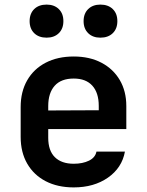

<svg xmlns="http://www.w3.org/2000/svg" viewBox="-20 -806 640 836"><path d="M301 10Q231 10 179 -17Q127 -44 98.5 -93.5Q70 -143 70 -210V-340Q70 -407 98.5 -456.5Q127 -506 179 -533Q231 -560 301 -560Q370 -560 421.5 -533Q473 -506 501.5 -457.5Q530 -409 530 -344V-244H190V-206Q190 -150 219 -121.5Q248 -93 301 -93Q340 -93 367.5 -106.5Q395 -120 400 -146H524Q511 -75 450 -32.5Q389 10 301 10ZM190 -344V-325L410 -326V-345Q410 -402 382 -433Q354 -464 301 -464Q246 -464 218 -432.5Q190 -401 190 -344ZM417 -642Q384 -642 364 -661.5Q344 -681 344 -714Q344 -747 364 -766.5Q384 -786 417 -786Q451 -786 471 -766.5Q491 -747 491 -714Q491 -681 471 -661.5Q451 -642 417 -642ZM183 -642Q149 -642 129 -661.5Q109 -681 109 -714Q109 -747 129 -766.5Q149 -786 183 -786Q216 -786 236 -766.5Q256 -747 256 -714Q256 -681 236 -661.5Q216 -642 183 -642Z"/></svg>

Font: JetBrains Mono NL
Style: Bold
Weight: 700
Monospace: yes
Designer: Philipp Nurullin, Konstantin Bulenkov
Foundry: JetBrains
Version: Version 2.305; ttfautohint (v1.8.4.7-5d5b)